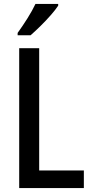

<svg xmlns="http://www.w3.org/2000/svg" viewBox="-20 -960 468 980"><path d="M78 0V-714H180V-90H408V0ZM277 -931Q264 -911 239 -882.5Q214 -854 186 -826.5Q158 -799 136 -780H70V-792Q96 -828 120.5 -867Q145 -906 161 -940H277Z"/></svg>

Font: Noto Sans Condensed Medium
Style: Regular
Weight: 500
Width: 3
Designer: Monotype Design Team
Foundry: Monotype Imaging Inc.
Version: Version 2.013; ttfautohint (v1.8.4.7-5d5b)